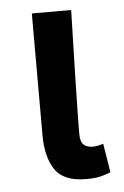

<svg xmlns="http://www.w3.org/2000/svg" viewBox="-43 -524 368 569"><g transform="rotate(-5 141.0 -239.5)"><path d="M191 12Q124 12 98.5 -26Q73 -64 73 -129V-491H190Q189 -445 187.5 -395.5Q186 -346 185 -298Q184 -250 183 -205Q182 -160 182 -123Q182 -100 191.5 -91Q201 -82 219 -82Q233 -82 250 -88L264 -2Q250 4 233.5 8Q217 12 191 12Z"/></g></svg>

Font: TT Toshiba Sans Medium
Style: Regular
Weight: 500
Designer: Paul D. Hunt
Foundry: Toshiba Corporation
Version: Version 2.020;PS 2.000;hotconv 1.0.86;makeotf.lib2.5.63406